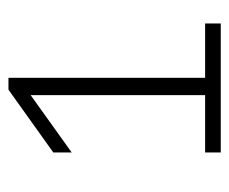

<svg xmlns="http://www.w3.org/2000/svg" viewBox="-64 -410 542 454"><g transform="rotate(-90 207.0 -183.0)"><path d="M73.5 68V31H209V-381.5L73.5 -284.5V-328L222 -434H250V31H378.5V68Z"/></g></svg>

Font: Encode Sans Expanded ExtraLight
Style: Regular
Weight: 200
Width: 7
Designer: Multiple Designers
Foundry: Impallari Type
Version: Version 3.000; ttfautohint (v1.8.3) -l 8 -r 50 -G 200 -x 14 